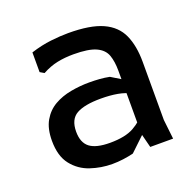

<svg xmlns="http://www.w3.org/2000/svg" viewBox="-100 -626 753 742"><g transform="rotate(-20 276.0 -255.0)"><path d="M401 0 386 -59V-319Q386 -357 376.5 -383.5Q367 -410 336.5 -424Q306 -438 244 -438Q208 -438 177 -431.5Q146 -425 115 -408L98 -418V-499Q142 -513 181.5 -517.5Q221 -522 253 -522Q344 -522 394.5 -499Q445 -476 465.5 -430.5Q486 -385 486 -319V-80L495 0ZM241 12Q196 12 152.5 -2.5Q109 -17 80.5 -53Q52 -89 52 -152Q52 -202 70.5 -234Q89 -266 119.5 -283.5Q150 -301 188 -308Q226 -315 264 -315Q286 -315 306.5 -313.5Q327 -312 347 -308L411 -269V-216Q384 -230 353.5 -235.5Q323 -241 285 -241Q218 -241 185 -222.5Q152 -204 152 -153Q152 -108 178 -88Q204 -68 261 -68Q324 -68 359.5 -88Q395 -108 414 -136L429 -94L329 1Q309 6 286.5 9Q264 12 241 12Z"/></g></svg>

Font: AR One Sans Medium
Style: Regular
Weight: 500
Designer: Niteesh Yadav
Foundry: Niteesh Yadav
Version: Version 1.001;gftools[0.9.33]